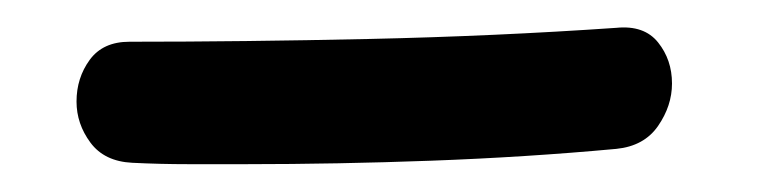

<svg xmlns="http://www.w3.org/2000/svg" viewBox="-20 29 562 138"><path d="M423 49Q443 47 453 59.5Q463 72 463 89Q463 105 453 119.5Q443 134 423 136Q358 142 290 144.5Q222 147 157 147Q136 147 115.5 147Q95 147 75 146Q55 145 45 131.5Q35 118 35 102Q35 85 44.5 72Q54 59 73 59Q155 59 245.5 57Q336 55 423 49Z"/></svg>

Font: Playpen Sans Hebrew
Style: Regular
Weight: 400
Designer: Tom Grace, Laura Meseguer, Veronika Burian, José Scaglione
Foundry: TypeTogether
Version: Version 2.000